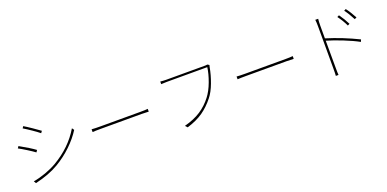

<svg xmlns="http://www.w3.org/2000/svg" viewBox="-7 -1602 5014 2489"><g transform="rotate(-20 2500.0 -358.0)"><path d="M276.4 -719.7 293 -745.1Q330.1 -723.6 400.9 -675.3Q471.7 -627 500 -605.5L480.5 -579.1Q452.1 -603.5 385.3 -649.4Q318.4 -695.3 276.4 -719.7ZM196.3 5.9 177.7 -25.4Q259.8 -39.1 349.1 -71.3Q438.5 -103.5 508.8 -144.5Q747.1 -284.2 877 -502.9L897.5 -473.6Q835.9 -375 738.3 -281.2Q640.6 -187.5 525.4 -119.1Q392.6 -40 196.3 5.9ZM128.9 -497.1 146.5 -523.4Q290 -443.4 356.4 -393.6L337.9 -366.2Q305.7 -390.6 237.3 -433.6Q168.9 -476.6 128.9 -497.1Z M1112.3 -365.2V-403.3Q1161.1 -399.4 1230.5 -399.4H1789.1Q1851.6 -399.4 1886.7 -403.3V-365.2Q1836.9 -368.2 1790 -368.2H1230.5Q1150.4 -368.2 1112.3 -365.2Z M2809.6 -678.7 2833 -664.1Q2829.1 -654.3 2825.2 -632.8Q2808.6 -538.1 2769 -431.6Q2729.5 -325.2 2676.8 -259.8Q2602.5 -166 2514.2 -104Q2425.8 -42 2292 -1L2264.6 -31.2Q2401.4 -67.4 2493.2 -127.9Q2585 -188.5 2653.3 -278.3Q2707 -347.7 2746.6 -454.1Q2786.1 -560.5 2796.9 -647.5H2240.2Q2236.3 -647.5 2160.2 -644.5V-680.7Q2202.1 -675.8 2241.2 -675.8H2781.2Q2798.8 -675.8 2809.6 -678.7Z M3112.3 -365.2V-403.3Q3161.1 -399.4 3230.5 -399.4H3789.1Q3851.6 -399.4 3886.7 -403.3V-365.2Q3836.9 -368.2 3790 -368.2H3230.5Q3150.4 -368.2 3112.3 -365.2Z M4721.7 -544.9 4694.3 -531.2Q4658.2 -608.4 4603.5 -681.6L4630.9 -695.3Q4682.6 -624 4721.7 -544.9ZM4357.4 -657.2V-476.6Q4580.1 -408.2 4793 -303.7L4780.3 -273.4Q4700.2 -318.4 4574.7 -368.2Q4449.2 -418 4357.4 -444.3L4358.4 -69.3Q4358.4 3.9 4361.3 29.3H4324.2Q4327.1 3.9 4327.1 -69.3V-657.2Q4327.1 -710.9 4322.3 -745.1H4362.3Q4357.4 -701.2 4357.4 -657.2ZM4714.8 -727.5 4741.2 -741.2Q4787.1 -681.6 4835 -591.8L4806.6 -578.1Q4759.8 -668.9 4714.8 -727.5Z"/></g></svg>

Font: Gen Shin Gothic ExtraLight
Style: Regular
Weight: 100
Designer: [Source Han Sans]
Ryoko NISHIZUKA  (kana & ideographs); Paul D. Hunt (Latin, Greek & Cyrillic); Wenlong ZHANG  (bopomofo
Version: Version 1.002.20150607